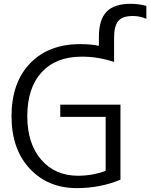

<svg xmlns="http://www.w3.org/2000/svg" viewBox="-20 -970 782 1000"><path d="M607.4 -424.8V-34.2Q502 9.8 379.9 9.8Q229.5 9.8 134.8 -91.8Q40 -193.4 40 -365.2Q40 -539.1 136.2 -639.6Q232.4 -740.2 397.5 -740.2Q454.1 -740.2 495.1 -731.4V-777.3Q495.1 -867.2 534.7 -908.7Q574.2 -950.2 660.2 -950.2Q701.2 -950.2 742.2 -939.5V-872.1Q708 -886.7 671.9 -886.7Q618.2 -886.7 596.2 -860.8Q574.2 -835 574.2 -773.4V-647.5Q487.3 -675.8 404.3 -674.8Q271.5 -674.8 196.8 -593.3Q122.1 -511.7 122.1 -365.2Q122.1 -222.7 194.3 -138.7Q266.6 -54.7 386.7 -54.7Q460.9 -54.7 530.3 -80.1V-361.3H293.9V-424.8Z"/></svg>

Font: Gen Shin Gothic Normal
Style: Regular
Weight: 300
Designer: [Source Han Sans]
Ryoko NISHIZUKA  (kana & ideographs); Paul D. Hunt (Latin, Greek & Cyrillic); Wenlong ZHANG  (bopomofo
Version: Version 1.002.20150607